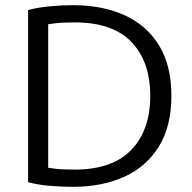

<svg xmlns="http://www.w3.org/2000/svg" viewBox="-20 -719 746 745"><path d="M262 6Q220 6 173 2Q126 -2 89 -12V-680Q126 -690 173.5 -694.5Q221 -699 263 -699Q376 -699 462 -660.5Q548 -622 596.5 -544Q645 -466 645 -347Q645 -229 596.5 -150.5Q548 -72 462 -33Q376 6 262 6ZM270 -61Q416 -61 489.5 -137.5Q563 -214 563 -347Q563 -480 490 -556Q417 -632 271 -632Q222 -632 198 -629Q174 -626 167 -625V-68Q174 -67 197 -64Q220 -61 270 -61Z"/></svg>

Font: Ubuntu Sans
Style: Regular
Weight: 400
Designer: Dalton Maag Ltd
Foundry: Dalton Maag Ltd
Version: Version 1.006; ttfautohint (v1.8.4.7-5d5b)